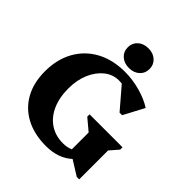

<svg xmlns="http://www.w3.org/2000/svg" viewBox="-247 -1095 1278 1278"><g transform="rotate(45 392.5 -455.5)"><path d="M392 16Q282 16 202 -26Q122 -68 78.5 -146Q35 -224 35 -331Q35 -444 82 -528.5Q129 -613 214.5 -659.5Q300 -706 415 -706Q487 -706 559 -686Q631 -666 682 -633L605 -488H581L455 -635Q441 -637 427 -637Q370 -637 324.5 -600.5Q279 -564 252.5 -502Q226 -440 226 -362Q226 -275 254.5 -211Q283 -147 335.5 -112Q388 -77 459 -77Q499 -77 529 -91V-249L448 -317V-339H758V-317L705 -256V16H682L578 -49Q507 16 392 16ZM415 -742Q369 -742 340.5 -768Q312 -794 312 -835Q312 -875 340.5 -901Q369 -927 415 -927Q460 -927 488.5 -901Q517 -875 517 -835Q517 -794 488.5 -768Q460 -742 415 -742Z"/></g></svg>

Font: Platypi
Style: Bold
Weight: 700
Designer: David Sargent
Foundry: Bolt Cutter Type
Version: Version 1.200; ttfautohint (v1.8.4.7-5d5b)